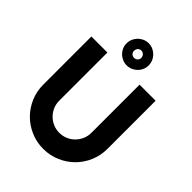

<svg xmlns="http://www.w3.org/2000/svg" viewBox="-255 -1053 1184 1184"><g transform="rotate(45 337.0 -460.5)"><path d="M617.2 -279.8Q617.2 -221.7 595.2 -170.7Q573.2 -119.6 535.2 -81.8Q497.1 -43.9 446 -22Q395 0 336.9 0Q278.8 0 227.8 -22Q176.8 -43.9 138.9 -81.8Q101.1 -119.6 79.1 -170.7Q57.1 -221.7 57.1 -279.8V-700.2H196.8V-279.8Q196.8 -251 207.8 -225.6Q218.8 -200.2 237.8 -181.2Q256.8 -162.1 282.5 -151.1Q308.1 -140.1 336.9 -140.1Q365.7 -140.1 391.4 -151.1Q417 -162.1 436 -181.2Q455.1 -200.2 466.1 -225.6Q477.1 -251 477.1 -279.8V-700.2H617.2ZM433.1 -823.7Q433.1 -803.7 425.5 -786.4Q418 -769 404.8 -756.1Q391.6 -743.2 374 -735.6Q356.4 -728 336.4 -728Q316.9 -728 299.3 -735.6Q281.7 -743.2 268.6 -756.1Q255.4 -769 247.8 -786.4Q240.2 -803.7 240.2 -823.7Q240.2 -843.8 247.8 -861.3Q255.4 -878.9 268.6 -892.1Q281.7 -905.3 299.3 -913.1Q316.9 -920.9 336.4 -920.9Q356.4 -920.9 374 -913.1Q391.6 -905.3 404.8 -892.1Q418 -878.9 425.5 -861.3Q433.1 -843.8 433.1 -823.7ZM368.2 -823.7Q368.2 -837.4 358.9 -847.2Q349.6 -856.9 336.4 -856.9Q322.8 -856.9 314 -847.2Q305.2 -837.4 305.2 -823.7Q305.2 -811 314 -802Q322.8 -793 336.4 -793Q349.6 -793 358.9 -802Q368.2 -811 368.2 -823.7Z"/></g></svg>

Font: Righteous
Style: Regular
Weight: 400
Version: Version 1.000